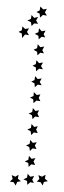

<svg xmlns="http://www.w3.org/2000/svg" viewBox="-20 -579 197 590"><path d="M127 -22 115 -20 111 -9 105 -19 93 -21 101 -29 98 -41 109 -36 120 -42 118 -30ZM44 -22 33 -20 28 -9 22 -19 10 -21 19 -29 16 -41 27 -36 37 -42 35 -30ZM64 -11 63 -23 52 -28 63 -33 65 -45 73 -36 85 -38 79 -27 84 -17 73 -19ZM68 -66 67 -78 56 -83 67 -88 69 -100 77 -91 89 -93 83 -83 88 -72 76 -74ZM72 -115 70 -127 60 -132 71 -137 73 -149 81 -140 93 -142 87 -132 92 -121 80 -123ZM76 -164 74 -176 64 -181 75 -186 77 -198 85 -189 96 -191 91 -181 96 -170 84 -172ZM80 -213 78 -225 68 -230 79 -235 81 -247 89 -238 100 -240 95 -230 100 -219 88 -221ZM83 -262 82 -274 72 -279 83 -284 84 -296 93 -287 104 -289 99 -278 104 -268 92 -270ZM87 -311 86 -323 76 -328 86 -333 88 -345 96 -336 108 -338 102 -327 108 -317 96 -319ZM91 -360 90 -372 80 -377 90 -382 92 -394 100 -385 112 -387 106 -376 112 -366 100 -368ZM95 -409 94 -420 83 -426 94 -431 96 -443 104 -434 116 -436 110 -425 115 -415 104 -417ZM99 -458 98 -469 87 -475 98 -480 100 -492 108 -483 120 -485 114 -474 119 -464 108 -466ZM103 -525 102 -537 92 -542 102 -547 104 -559 113 -550 124 -552 118 -541 124 -531 112 -533ZM97 -527 91 -516 97 -506 85 -507 77 -499 75 -511 64 -516 75 -521 77 -533 85 -524ZM69 -492 63 -481 69 -471 57 -473 48 -462 47 -476 37 -481 47 -486 49 -498 57 -490Z"/></svg>

Font: Santa christmas start
Style: Regular
Weight: 400
Designer: MUHAMMAD YONI
Version: Version 001.000